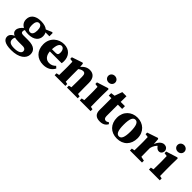

<svg xmlns="http://www.w3.org/2000/svg" viewBox="171 -1921 3336 3336"><g transform="rotate(45 1839.5 -252.5)"><path d="M229.6 227C421.9 227 523.4 142.5 523.4 40.6C523.4 -46.2 470.2 -105.5 317.7 -105.5H200.9C158.2 -105.5 142.9 -119.8 142.9 -143.2C142.9 -168.2 150.1 -184.4 165 -204.2L126.6 -222V-211C71.2 -165.3 39.7 -122.3 39.7 -73.4C39.7 -35.8 60.6 -4 111.6 12.1V18.7C137.5 30 174.9 33.9 218.6 33.9H323.7C377.9 33.9 397.2 62.2 397.2 91.3C397.2 134.6 346.2 167.6 245.6 167.6C154.6 167.6 112.2 142.3 112.2 82.8C112.2 51 120.3 34.7 141.5 4.4L127.2 -4.5C51.4 21.9 15.4 61.1 15.4 110.1C15.4 171.2 63.9 227 229.6 227ZM246.2 -177C388.3 -177 455.5 -246.6 455.5 -336.7C455.5 -431.6 388.9 -498.5 246.5 -498.5C104.1 -498.5 36.9 -429.7 36.9 -336.7C36.9 -244.7 103.5 -177 246.2 -177ZM245.4 -224.3C199.3 -224.3 179.1 -267 179.1 -337.9C179.1 -408.7 202.3 -451.3 246.8 -451.3C291 -451.3 314.7 -409.3 314.7 -339C314.7 -267.9 292.3 -224.3 245.4 -224.3ZM381.8 -413.6H532.7V-490.7L517 -500.7L389.3 -446.3H381.8V-413.6Z M803.8 15.2C900.6 15.2 972.5 -23.3 1013.6 -101.6L979 -134C948.8 -102.8 911.7 -80.3 857.8 -80.3C783 -80.3 722.7 -135.3 722.7 -257.3C722.7 -401.7 760.6 -447.1 802.2 -447.1C838.5 -447.1 869.9 -414.5 869.9 -348.9C869.9 -304.3 857.5 -286.3 809.5 -286.3H622V-233.5H1013.4C1017.4 -250.1 1018.9 -265.8 1018.9 -287.3C1018.9 -408.3 944.1 -498.5 812.3 -498.5C683.2 -498.5 554.7 -408.1 554.7 -241.4C554.7 -80 658.3 15.2 803.8 15.2Z M1075 0H1338.2V-46.5L1244 -66.5H1167.7L1075 -46.5V0ZM1127.4 0H1292.7C1290.7 -45 1289.7 -148 1289.7 -210V-376.9L1280.6 -487.8L1263.5 -498.5L1066.1 -432.1V-392.7L1127.4 -383.7C1129.4 -343.7 1130.4 -322.8 1130.4 -267.8V-210C1130.4 -148 1129.4 -45 1127.4 0ZM1378.3 0H1642.2V-46.5L1544.4 -66.5H1468.8L1378.3 -46.5V0ZM1428.5 0H1593.8C1591.8 -45 1590.8 -146 1590.8 -210V-326.5C1590.8 -441.9 1533.3 -498.5 1446.5 -498.5C1382.1 -498.5 1328.8 -471.9 1270 -394.8H1247.8L1251.4 -328.5C1291.8 -375.4 1340.1 -401.8 1375.6 -401.8C1415.4 -401.8 1431.5 -379.1 1431.5 -314.9V-210C1431.5 -146 1430.5 -45 1428.5 0Z M1692.9 0H1958.3V-46.5L1861.2 -66.5H1785.6L1692.9 -46.5V0ZM1745.1 0H1909.9C1907.9 -45 1906.9 -148 1906.9 -210V-342.7L1909.9 -487.8L1892.8 -498.5L1683.3 -432.1V-392.7L1745.1 -383.7C1747.1 -343.7 1748.1 -312.7 1748.1 -257.7V-210C1748.1 -148 1747.1 -45 1745.1 0ZM1825.8 -572.6C1872.9 -572.6 1910.6 -605.8 1910.6 -652.2C1910.6 -698.8 1872.9 -731.8 1825.8 -731.8C1778.7 -731.8 1741.1 -698.8 1741.1 -652.2C1741.1 -605.8 1778.7 -572.6 1825.8 -572.6Z M2197.4 15.2C2270.5 15.2 2317.3 -13.9 2343.7 -64.7L2319.3 -88.8C2299.8 -74.1 2283.4 -66.6 2265 -66.6C2235.3 -66.6 2214 -87.9 2214 -134.8V-443.7L2214.3 -463.7L2216.3 -623.7H2114.3L2051.1 -449.4L2108.4 -489.7L1990.2 -474.4V-414.8H2054.7V-224.4C2054.7 -185.4 2053.7 -158.6 2053.7 -123.8C2053.7 -25.2 2106.8 15.2 2197.4 15.2ZM2135.1 -414.8H2318.9V-483.4H2135.1V-414.8Z M2615.7 15.2C2770.5 15.2 2869.6 -87.8 2869.6 -243.7C2869.6 -399.6 2758.2 -498.5 2615.7 -498.5C2472.5 -498.5 2361.7 -397.4 2361.7 -243.7C2361.7 -89.9 2459.5 15.2 2615.7 15.2ZM2615.7 -37.1C2559.1 -37.1 2531 -98.8 2531 -241.5C2531 -383.4 2559.1 -446.3 2615.7 -446.3C2671.6 -446.3 2700.3 -383.4 2700.3 -241.5C2700.3 -98.8 2671.6 -37.1 2615.7 -37.1Z M2925.1 0H3221.4V-46.5L3125.8 -66.5H3020.7L2925.1 -46.5V0ZM2978.4 0H3143.7C3141.7 -45 3140.7 -148 3140.7 -210V-365L3131.6 -487.8L3114.5 -498.5L2917.1 -432.1V-392.7L2978.4 -383.7C2980.4 -343.7 2981.4 -323.5 2981.4 -268.5V-210C2981.4 -148 2980.4 -45 2978.4 0ZM3140.2 -274.4C3153.1 -334.1 3189.1 -387 3225.1 -413.2L3184.8 -427.7L3213.9 -389.6C3237.7 -358 3261 -343.2 3291.2 -343.2C3331.2 -343.2 3360.1 -372.8 3362.2 -424.9C3353.8 -474.4 3318.8 -498.5 3275.4 -498.5C3220.5 -498.5 3156.9 -446.3 3132.8 -343.1H3104.8L3140.2 -274.4Z M3392.9 0H3658.3V-46.5L3561.2 -66.5H3485.6L3392.9 -46.5V0ZM3445.1 0H3609.9C3607.9 -45 3606.9 -148 3606.9 -210V-342.7L3609.9 -487.8L3592.8 -498.5L3383.3 -432.1V-392.7L3445.1 -383.7C3447.1 -343.7 3448.1 -312.7 3448.1 -257.7V-210C3448.1 -148 3447.1 -45 3445.1 0ZM3525.8 -572.6C3572.9 -572.6 3610.6 -605.8 3610.6 -652.2C3610.6 -698.8 3572.9 -731.8 3525.8 -731.8C3478.7 -731.8 3441.1 -698.8 3441.1 -652.2C3441.1 -605.8 3478.7 -572.6 3525.8 -572.6Z"/></g></svg>

Font: Source Serif Variable
Style: Regular
Weight: 389
Designer: Frank Grießhammer
Foundry: Adobe Systems Incorporated
Version: Version 3.001;hotconv 1.0.111;makeotfexe 2.5.65597